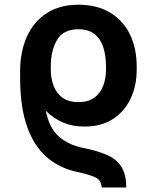

<svg xmlns="http://www.w3.org/2000/svg" viewBox="-20 -573 674 825"><path d="M522.5 232.4H416.5Q416 201.7 390.1 189.2Q364.3 176.8 310.1 165.5Q235.4 149.4 180.9 102.3Q126.5 55.2 96.7 -28.1Q66.9 -111.3 66.4 -236.8V-269Q66.9 -353 96.2 -417Q125.5 -481 181.4 -516.8Q237.3 -552.7 316.9 -552.7Q397 -552.7 452.9 -519Q508.8 -485.4 538.1 -425.5Q567.4 -365.7 567.4 -287.1V-273.9Q567.4 -204.1 541 -148.7Q514.6 -93.3 464.4 -61Q414.1 -28.8 341.8 -29.3Q292.5 -28.8 251.2 -46.4Q210 -64 176.8 -96.7Q191.4 -23.4 231.9 12.7Q272.5 48.8 334.5 62Q397 74.2 438.7 92.3Q480.5 110.4 501.5 143.3Q522.5 176.3 522.5 232.4ZM316.9 -134.3Q359.9 -134.3 386 -153.8Q412.1 -173.3 423.8 -205.1Q435.5 -236.8 435.5 -273.9V-287.1Q435.5 -331.1 424.6 -367.4Q413.6 -403.8 387.5 -425.5Q361.3 -447.3 316.9 -447.3Q252 -447.3 225.1 -401.4Q198.2 -355.5 198.2 -287.1V-273.9Q198.2 -236.8 210 -205.1Q221.7 -173.3 247.8 -153.8Q273.9 -134.3 316.9 -134.3Z"/></svg>

Font: Inter Display Semi Bold
Style: Regular
Weight: 600
Designer: Rasmus Andersson
Foundry: rsms
Version: Version 4.000;git-37864ae